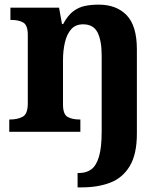

<svg xmlns="http://www.w3.org/2000/svg" viewBox="-20 -569 707 829"><path d="M315 240V178H321Q353 178 374.5 162Q396 146 407.5 106.8Q419 67.7 419 0V-329Q419 -394 401.1 -429Q383.3 -464 338.8 -464Q306 -464 287.2 -442.5Q268.3 -420.9 260.2 -385.5Q252 -350.1 252 -309V-118Q252 -76 271.5 -64.5Q291 -53 324 -53H327V0H20V-53H22Q56 -53 78 -65Q100 -77 100 -122V-418.4Q100 -460.2 80.5 -471.6Q61 -483 28 -483H25V-536H235L247.7 -465H252.5Q273 -503 296.5 -520.5Q320 -538 347.3 -543.5Q374.7 -549 405.9 -549Q483 -549 527 -503.2Q571 -457.4 571 -356V8Q571 97 540.3 148Q509.6 199 456.4 219.5Q403.3 240 334.2 240Z"/></svg>

Font: Noto Naskh Arabic UI
Style: Regular
Weight: 400
Designer: Monotype Design Team, David Williams, Mohamad Dakak and Nizar Qandah
Foundry: Monotype Imaging Inc.
Version: Version 2.014